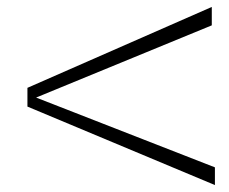

<svg xmlns="http://www.w3.org/2000/svg" viewBox="-20 -531 661 553"><path d="M590 -511V-458L84 -250L599 -49V2L59 -224V-278Z"/></svg>

Font: Afta serif
Style: Regular
Weight: 400
Designer: parq.ink
Foundry: Oriol Esparraguera Font
Version: Version 1.000